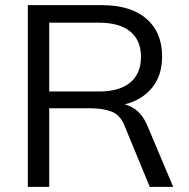

<svg xmlns="http://www.w3.org/2000/svg" viewBox="-20 -725 732 745"><path d="M88 0V-705H376Q487 -705 548 -652.5Q609 -600 609 -506Q609 -432 570 -384.5Q531 -337 464 -320Q492 -313 514.5 -293Q537 -273 552 -237L652 0H561L465 -233Q448 -278 414 -291.5Q380 -305 329 -305H171V0ZM171 -370H364Q443 -370 485 -404.5Q527 -439 527 -504Q527 -569 485 -603Q443 -637 364 -637H171Z"/></svg>

Font: Winston
Style: Regular
Weight: 400
Designer: Original fonts by Vernon Adams / Changes by Cristiano Sobral
Foundry: Original fonts by Vernon Adams / Changes by Cristiano Sobral
Version: Version 2.503;July 17, 2020;FontCreator 13.0.0.2655 64-bit